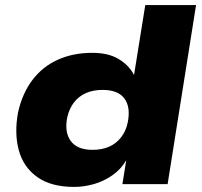

<svg xmlns="http://www.w3.org/2000/svg" viewBox="-20 -725 796 756"><path d="M272 11Q181 11 126.5 -28Q72 -67 54 -133.5Q36 -200 51 -282Q68 -358 108 -410.5Q148 -463 208 -490Q268 -517 344 -517Q406 -517 446.5 -493Q487 -469 507 -431H508L552 -705H752L640 0H462L477 -94Q456 -58 422 -34.5Q388 -11 349 0Q310 11 272 11ZM344 -135Q382 -135 410 -147.5Q438 -160 457 -184.5Q476 -209 483 -243Q495 -303 470 -337Q445 -371 384 -371Q347 -371 318.5 -358.5Q290 -346 271.5 -322Q253 -298 245 -264Q233 -205 258.5 -170Q284 -135 344 -135Z"/></svg>

Font: Nunito Sans 7pt SemiExpanded Black
Style: Italic
Weight: 900
Width: 6
Italic angle: -9°
Designer: Vernon Adams
Foundry: Vernon Adams
Version: Version 3.101;gftools[0.9.27]